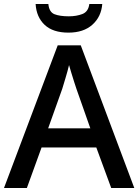

<svg xmlns="http://www.w3.org/2000/svg" viewBox="-20 -945 696 965"><path d="M539 0 464 -204H189L115 0H0L270 -717H386L655 0ZM364 -499Q360 -510 353 -532.5Q346 -555 338.5 -579Q331 -603 327 -618Q320 -588 309 -552Q298 -516 293 -499L222 -300H434ZM494 -925Q489 -861 444.5 -821Q400 -781 324 -781Q246 -781 204.5 -820Q163 -859 159 -925H223Q227 -884 254 -873.5Q281 -863 326 -863Q364 -863 394 -874.5Q424 -886 429 -925Z"/></svg>

Font: Noto Kufi Arabic Medium
Style: Regular
Weight: 500
Designer: Monotype Design Team, David Williams, Khaled Hosny
Foundry: Google LLC
Version: Version 2.109; ttfautohint (v1.8.4.7-5d5b)